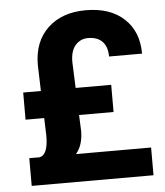

<svg xmlns="http://www.w3.org/2000/svg" viewBox="-52 -766 698 812"><g transform="rotate(-5 297.0 -360.0)"><path d="M275.4 -281.2 278.3 -213.4Q278.3 -153.3 248 -117.7H566.9V0H49.8V-117.7H94.7Q129.9 -126.5 129.9 -205.1L127.4 -281.2H48.3V-396.5H123.5L120.1 -507.3Q120.1 -606 180.4 -663.1Q240.7 -720.2 341.8 -720.2Q445.3 -720.2 504.4 -665.3Q563.5 -610.4 563.5 -516.6H423.3Q423.3 -558.1 402.1 -580.1Q380.9 -602.1 341.3 -602.1Q309.1 -602.1 287.8 -578.1Q266.6 -554.2 266.6 -507.3L271 -396.5H421.9V-281.2Z"/></g></svg>

Font: RobotoInd
Style: Bold
Weight: 700
Designer: Google
Version: Version 2.001150; 2014